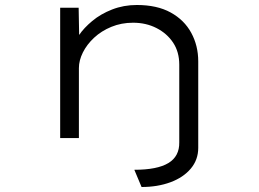

<svg xmlns="http://www.w3.org/2000/svg" viewBox="-20 -553 1036 769"><path d="M547 196 518 127Q610 127 654.5 100Q699 73 698 17V-294Q698 -345 673.5 -382Q649 -419 607 -440.5Q565 -462 513 -462Q466 -462 426 -445.5Q386 -429 357 -402Q328 -375 312 -343Q296 -311 296 -280V0H221V-522H295L297 -413Q316 -441 349.5 -469Q383 -497 429 -515Q475 -533 528 -533Q609 -533 663.5 -503Q718 -473 746 -421.5Q774 -370 774 -307V39Q774 87 744 122.5Q714 158 662.5 177Q611 196 547 196Z"/></svg>

Font: Lexend Zetta Light
Style: Regular
Weight: 300
Designer: Bonnie Shaver-Troup, Thomas Jockin
Foundry: Lexend
Version: Version 1.007